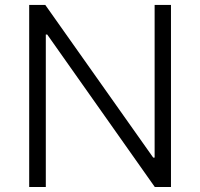

<svg xmlns="http://www.w3.org/2000/svg" viewBox="-20 -747 800 767"><path d="M96.6 0V-727.3H160.9L592 -117.5H597.7V-727.3H663V0H598.4L168.7 -609H163V0Z"/></svg>

Font: Inter P Light
Style: Regular
Weight: 300
Designer: Rasmus Andersson
Foundry: rsms
Version: Version 3.018;git-588b23468